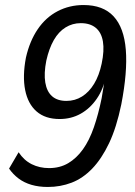

<svg xmlns="http://www.w3.org/2000/svg" viewBox="-20 -734 538 763"><path d="M170 9Q134 9 105 0.5Q76 -8 54 -24.5Q32 -41 16 -64L54 -129Q75 -97 106 -81.5Q137 -66 175 -66Q218 -66 251 -85.5Q284 -105 309.5 -140.5Q335 -176 353 -228Q371 -280 384 -344L399 -435L402 -434Q391 -380 364.5 -341.5Q338 -303 300.5 -282Q263 -261 217 -261Q160 -261 125.5 -291Q91 -321 80 -376Q69 -431 83 -505Q98 -571 130 -618Q162 -665 209 -689.5Q256 -714 312 -714Q390 -714 431.5 -669Q473 -624 480 -536Q487 -448 462 -319Q443 -227 413.5 -165Q384 -103 346.5 -64Q309 -25 264.5 -8Q220 9 170 9ZM244 -333Q278 -333 306 -350.5Q334 -368 354 -401Q374 -434 384 -481Q395 -533 389 -569Q383 -605 360.5 -623.5Q338 -642 301 -642Q268 -642 240.5 -625Q213 -608 194 -575Q175 -542 164 -493Q154 -442 160 -406Q166 -370 187 -351.5Q208 -333 244 -333Z"/></svg>

Font: Nunito Sans 10pt Condensed Medium
Style: Italic
Weight: 500
Width: 3
Italic angle: -9°
Designer: Vernon Adams
Foundry: Vernon Adams
Version: Version 3.101;gftools[0.9.27]